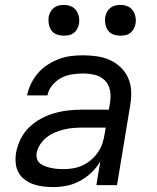

<svg xmlns="http://www.w3.org/2000/svg" viewBox="-20 -753 640 781"><path d="M197 8Q176 8 155.5 5.5Q135 3 116 -3.5Q97 -10 81 -22Q65 -34 55.5 -51Q46 -68 44 -88.5Q42 -109 45 -130Q50 -158 63 -185.5Q76 -213 98 -234.5Q120 -256 147 -270.5Q174 -285 202.5 -293Q231 -301 259.5 -304Q288 -307 316 -307H423L428 -339Q432 -364 427 -387.5Q422 -411 405.5 -427Q389 -443 365.5 -448.5Q342 -454 317 -454Q295 -454 272.5 -450.5Q250 -447 229 -436Q208 -425 192.5 -406Q177 -387 173 -365H90Q95 -389 106 -412Q117 -435 134 -455Q151 -475 173.5 -489.5Q196 -504 220 -513Q244 -522 268.5 -525Q293 -528 317 -528Q346 -528 374 -524Q402 -520 426.5 -509Q451 -498 470.5 -479.5Q490 -461 501 -436.5Q512 -412 513.5 -384Q515 -356 510 -327L456 0H372L388 -97Q374 -72 352.5 -51.5Q331 -31 305 -17Q279 -3 251.5 2.5Q224 8 197 8ZM238 -65Q258 -65 278 -68.5Q298 -72 316.5 -80.5Q335 -89 351 -103Q367 -117 379 -134.5Q391 -152 397 -171Q403 -190 406 -210L410 -234H315Q297 -234 278.5 -232.5Q260 -231 241 -226.5Q222 -222 204 -214.5Q186 -207 170 -194.5Q154 -182 143 -165Q132 -148 129 -130Q127 -117 131 -105.5Q135 -94 144.5 -87Q154 -80 165.5 -76Q177 -72 189 -69.5Q201 -67 213.5 -66Q226 -65 238 -65ZM469 -608Q454 -608 440.5 -613Q427 -618 419 -629.5Q411 -641 408.5 -655.5Q406 -670 408 -685Q410 -695 415.5 -705Q421 -715 429.5 -721.5Q438 -728 448.5 -730.5Q459 -733 470 -733Q485 -733 498.5 -727.5Q512 -722 520 -710.5Q528 -699 531 -684.5Q534 -670 531 -655Q529 -645 523.5 -635Q518 -625 509.5 -618.5Q501 -612 490.5 -610Q480 -608 469 -608ZM239 -608Q224 -608 210.5 -613Q197 -618 189 -629.5Q181 -641 178.5 -655.5Q176 -670 178 -685Q180 -695 185.5 -705Q191 -715 199.5 -721.5Q208 -728 218.5 -730.5Q229 -733 240 -733Q255 -733 268.5 -727.5Q282 -722 290 -710.5Q298 -699 301 -684.5Q304 -670 301 -655Q299 -645 293.5 -635Q288 -625 279.5 -618.5Q271 -612 260.5 -610Q250 -608 239 -608Z"/></svg>

Font: Iosevka Aile
Style: Italic
Weight: 400
Italic angle: -9°
Designer: Belleve Invis
Foundry: Belleve Invis
Version: Version 28.0.1; ttfautohint (v1.8.4)